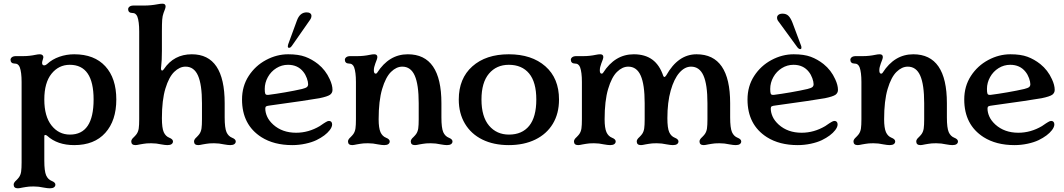

<svg xmlns="http://www.w3.org/2000/svg" viewBox="-20 -776 5763 1040"><path d="M54 224Q54 218 58 212Q62 206 68 201Q78 191 83 184Q92 171 94.5 153.5Q97 136 97 104V-332Q97 -385 87 -412Q83 -422 76 -427Q69 -432 57 -432Q48 -432 42.5 -437.5Q37 -443 37 -452Q37 -460 44.5 -466Q52 -472 67 -472H105Q139 -472 172 -479Q186 -482 196 -482Q205 -482 210 -477.5Q215 -473 215 -466Q215 -463 213 -457Q208 -442 208 -436Q208 -422 219 -422Q227 -422 235 -429L236 -430Q263 -455 301.5 -468.5Q340 -482 382 -482Q491 -482 550.5 -417Q610 -352 610 -237Q610 -123 550.5 -56.5Q491 10 382 10Q291 10 236 -40Q230 -45 225 -45Q220 -45 220 -37V94Q220 151 230 174Q240 196 260 204Q280 212 280 224Q280 233 272.5 238.5Q265 244 250 244Q238 244 216 240Q190 234 162 234Q135 234 120 237Q105 240 102 240Q84 244 77 244Q54 244 54 224ZM359 -47Q487 -47 487 -237Q487 -425 358 -425Q298 -425 259 -376.5Q220 -328 220 -237Q220 -146 259 -96.5Q298 -47 359 -47Z M691 -10Q691 -16 695 -22Q699 -28 705 -33Q715 -43 720 -50Q729 -63 731.5 -80.5Q734 -98 734 -130V-606Q734 -659 724 -686Q720 -696 713 -701Q706 -706 694 -706Q685 -706 679.5 -711.5Q674 -717 674 -726Q674 -734 681.5 -740Q689 -746 704 -746H762Q797 -746 834 -753Q849 -756 860 -756Q877 -756 877 -741Q877 -732 866 -706Q860 -690 858.5 -669Q857 -648 857 -606V-501Q857 -447 853 -416L852 -407Q852 -394 858 -394Q863 -394 868 -402Q922 -482 1019 -482Q1197 -482 1197 -217V-140Q1197 -83 1207 -60Q1217 -38 1237 -30Q1257 -22 1257 -10Q1257 -1 1249.5 4.5Q1242 10 1227 10Q1215 10 1193 6Q1167 0 1139 0Q1112 0 1097 3Q1082 6 1079 6Q1061 10 1054 10Q1031 10 1031 -10Q1031 -16 1035 -22Q1039 -28 1045 -33Q1055 -43 1060 -50Q1069 -63 1071.5 -80.5Q1074 -98 1074 -130V-217Q1074 -318 1052.5 -366.5Q1031 -415 985 -415Q953 -415 924 -387Q895 -359 876 -296.5Q857 -234 857 -136Q857 -82 867 -60Q877 -38 897 -30Q917 -22 917 -10Q917 -1 909.5 4.5Q902 10 887 10Q875 10 853 6Q827 0 799 0Q772 0 757 3Q742 6 739 6Q721 10 714 10Q691 10 691 -10Z M1396 -33Q1291 -100 1291 -237Q1291 -309 1327 -364.5Q1363 -420 1421 -451Q1479 -482 1541 -482Q1597 -482 1633.5 -468.5Q1670 -455 1703 -429Q1744 -396 1766 -347Q1781 -315 1781 -289Q1781 -273 1768 -263Q1754 -253 1710 -244Q1649 -233 1445 -205Q1427 -203 1422 -200Q1417 -197 1417 -188Q1417 -167 1427 -144.5Q1437 -122 1460 -101Q1509 -57 1584 -57Q1651 -57 1712 -93L1734 -108Q1736 -109 1745.5 -115Q1755 -121 1762 -121Q1770 -121 1774.5 -116Q1779 -111 1779 -102Q1779 -88 1766 -71Q1743 -41 1694 -17Q1669 -5 1634 2.5Q1599 10 1563 10Q1464 10 1396 -33ZM1433 -262Q1473 -267 1525 -276Q1577 -285 1616 -294Q1636 -299 1642.5 -304.5Q1649 -310 1649 -320Q1649 -333 1642 -352.5Q1635 -372 1623 -387Q1593 -425 1540 -425Q1506 -425 1477 -407Q1448 -389 1431 -358.5Q1414 -328 1414 -294Q1414 -275 1417 -268Q1420 -261 1433 -262ZM1539 -526Q1539 -528 1541 -536L1588 -664Q1604 -709 1641 -709Q1653 -709 1660 -704Q1667 -699 1667 -690Q1667 -679 1659 -668L1562 -529Q1557 -522 1553.5 -519.5Q1550 -517 1545 -517Q1539 -517 1539 -526Z M1865 -10Q1865 -16 1869 -22Q1873 -28 1879 -33Q1889 -43 1894 -50Q1903 -63 1905.5 -80.5Q1908 -98 1908 -130V-332Q1908 -385 1898 -412Q1894 -422 1887 -427Q1880 -432 1868 -432Q1859 -432 1853.5 -437.5Q1848 -443 1848 -452Q1848 -460 1855.5 -466Q1863 -472 1878 -472H1916Q1950 -472 1983 -479Q1997 -482 2007 -482Q2024 -482 2024 -467Q2024 -458 2013 -432Q2005 -411 2005 -395Q2005 -377 2015 -377Q2020 -377 2023 -382Q2087 -482 2189 -482Q2371 -482 2371 -217V-140Q2371 -83 2381 -60Q2391 -38 2411 -30Q2431 -22 2431 -10Q2431 -1 2423.5 4.5Q2416 10 2401 10Q2389 10 2367 6Q2341 0 2313 0Q2286 0 2271 3Q2256 6 2253 6Q2235 10 2228 10Q2205 10 2205 -10Q2205 -16 2209 -22Q2213 -28 2219 -33Q2229 -43 2234 -50Q2243 -63 2245.5 -80.5Q2248 -98 2248 -130V-217Q2248 -318 2226.5 -366.5Q2205 -415 2159 -415Q2127 -415 2098 -386.5Q2069 -358 2050 -294Q2031 -230 2031 -130Q2031 -83 2041 -60Q2051 -38 2071 -30Q2091 -22 2091 -10Q2091 -1 2083.5 4.5Q2076 10 2061 10Q2049 10 2027 6Q2001 0 1973 0Q1946 0 1931 3Q1916 6 1913 6Q1895 10 1888 10Q1865 10 1865 -10Z M2465 -237Q2465 -351 2538.5 -416.5Q2612 -482 2736 -482Q2860 -482 2934 -417Q3008 -352 3008 -237Q3008 -161 2974.5 -105.5Q2941 -50 2879.5 -20Q2818 10 2736 10Q2654 10 2593 -20Q2532 -50 2498.5 -106Q2465 -162 2465 -237ZM2737 -47Q2808 -47 2846.5 -94.5Q2885 -142 2885 -237Q2885 -331 2846 -378Q2807 -425 2736 -425Q2669 -425 2628.5 -377Q2588 -329 2588 -237Q2588 -144 2629 -95.5Q2670 -47 2737 -47Z M3089 -10Q3089 -16 3093 -22Q3097 -28 3103 -33Q3113 -43 3118 -50Q3127 -63 3129.5 -80.5Q3132 -98 3132 -130V-332Q3132 -385 3122 -412Q3118 -422 3111 -427Q3104 -432 3092 -432Q3083 -432 3077.5 -437.5Q3072 -443 3072 -452Q3072 -460 3079.5 -466Q3087 -472 3102 -472H3140Q3174 -472 3207 -479Q3221 -482 3231 -482Q3248 -482 3248 -467Q3248 -458 3237 -432Q3229 -411 3229 -395Q3229 -377 3239 -377Q3244 -377 3247 -382Q3311 -482 3413 -482Q3474 -482 3513.5 -453Q3553 -424 3573 -364Q3576 -359 3579 -359Q3583 -359 3589 -368Q3653 -482 3753 -482Q3935 -482 3935 -217V-140Q3935 -83 3945 -60Q3955 -38 3975 -30Q3995 -22 3995 -10Q3995 -1 3987.5 4.5Q3980 10 3965 10Q3953 10 3931 6Q3905 0 3877 0Q3850 0 3835 3Q3820 6 3817 6Q3799 10 3792 10Q3769 10 3769 -10Q3769 -16 3773 -22Q3777 -28 3783 -33Q3793 -43 3798 -50Q3807 -63 3809.5 -80.5Q3812 -98 3812 -130V-217Q3812 -318 3790.5 -366.5Q3769 -415 3723 -415Q3689 -415 3660 -382Q3631 -349 3613 -285.5Q3595 -222 3595 -136Q3595 -82 3605 -60Q3615 -38 3635 -30Q3655 -22 3655 -10Q3655 -1 3647.5 4.5Q3640 10 3625 10Q3613 10 3591 6Q3565 0 3537 0Q3510 0 3495 3Q3480 6 3477 6Q3459 10 3452 10Q3429 10 3429 -10Q3429 -16 3433 -22Q3437 -28 3443 -33Q3453 -43 3458 -50Q3467 -63 3469.5 -80.5Q3472 -98 3472 -130V-217Q3472 -318 3450.5 -366.5Q3429 -415 3383 -415Q3351 -415 3322 -386.5Q3293 -358 3274 -294Q3255 -230 3255 -130Q3255 -83 3265 -60Q3275 -38 3295 -30Q3315 -22 3315 -10Q3315 -1 3307.5 4.5Q3300 10 3285 10Q3273 10 3251 6Q3225 0 3197 0Q3170 0 3155 3Q3140 6 3137 6Q3119 10 3112 10Q3089 10 3089 -10Z M4134 -33Q4029 -100 4029 -237Q4029 -309 4065 -364.5Q4101 -420 4159 -451Q4217 -482 4279 -482Q4335 -482 4371.5 -468.5Q4408 -455 4441 -429Q4482 -396 4504 -347Q4519 -315 4519 -289Q4519 -273 4506 -263Q4492 -253 4448 -244Q4387 -233 4183 -205Q4165 -203 4160 -200Q4155 -197 4155 -188Q4155 -167 4165 -144.5Q4175 -122 4198 -101Q4247 -57 4322 -57Q4389 -57 4450 -93L4472 -108Q4474 -109 4483.5 -115Q4493 -121 4500 -121Q4508 -121 4512.5 -116Q4517 -111 4517 -102Q4517 -88 4504 -71Q4481 -41 4432 -17Q4407 -5 4372 2.5Q4337 10 4301 10Q4202 10 4134 -33ZM4171 -262Q4211 -267 4263 -276Q4315 -285 4354 -294Q4374 -299 4380.5 -304.5Q4387 -310 4387 -320Q4387 -333 4380 -352.5Q4373 -372 4361 -387Q4331 -425 4278 -425Q4244 -425 4215 -407Q4186 -389 4169 -358.5Q4152 -328 4152 -294Q4152 -275 4155 -268Q4158 -261 4171 -262ZM4299 -520 4199 -657Q4189 -668 4189 -680Q4189 -690 4197 -696Q4205 -702 4219 -702Q4239 -702 4251 -690Q4263 -678 4273 -652L4319 -529Q4321 -525 4321 -518Q4321 -510 4315 -510Q4307 -510 4299 -520Z M4603 -10Q4603 -16 4607 -22Q4611 -28 4617 -33Q4627 -43 4632 -50Q4641 -63 4643.5 -80.5Q4646 -98 4646 -130V-332Q4646 -385 4636 -412Q4632 -422 4625 -427Q4618 -432 4606 -432Q4597 -432 4591.5 -437.5Q4586 -443 4586 -452Q4586 -460 4593.5 -466Q4601 -472 4616 -472H4654Q4688 -472 4721 -479Q4735 -482 4745 -482Q4762 -482 4762 -467Q4762 -458 4751 -432Q4743 -411 4743 -395Q4743 -377 4753 -377Q4758 -377 4761 -382Q4825 -482 4927 -482Q5109 -482 5109 -217V-140Q5109 -83 5119 -60Q5129 -38 5149 -30Q5169 -22 5169 -10Q5169 -1 5161.5 4.5Q5154 10 5139 10Q5127 10 5105 6Q5079 0 5051 0Q5024 0 5009 3Q4994 6 4991 6Q4973 10 4966 10Q4943 10 4943 -10Q4943 -16 4947 -22Q4951 -28 4957 -33Q4967 -43 4972 -50Q4981 -63 4983.5 -80.5Q4986 -98 4986 -130V-217Q4986 -318 4964.5 -366.5Q4943 -415 4897 -415Q4865 -415 4836 -386.5Q4807 -358 4788 -294Q4769 -230 4769 -130Q4769 -83 4779 -60Q4789 -38 4809 -30Q4829 -22 4829 -10Q4829 -1 4821.5 4.5Q4814 10 4799 10Q4787 10 4765 6Q4739 0 4711 0Q4684 0 4669 3Q4654 6 4651 6Q4633 10 4626 10Q4603 10 4603 -10Z M5308 -33Q5203 -100 5203 -237Q5203 -309 5239 -364.5Q5275 -420 5333 -451Q5391 -482 5453 -482Q5509 -482 5545.5 -468.5Q5582 -455 5615 -429Q5656 -396 5678 -347Q5693 -315 5693 -289Q5693 -273 5680 -263Q5666 -253 5622 -244Q5561 -233 5357 -205Q5339 -203 5334 -200Q5329 -197 5329 -188Q5329 -167 5339 -144.5Q5349 -122 5372 -101Q5421 -57 5496 -57Q5563 -57 5624 -93L5646 -108Q5648 -109 5657.5 -115Q5667 -121 5674 -121Q5682 -121 5686.5 -116Q5691 -111 5691 -102Q5691 -88 5678 -71Q5655 -41 5606 -17Q5581 -5 5546 2.5Q5511 10 5475 10Q5376 10 5308 -33ZM5345 -262Q5385 -267 5437 -276Q5489 -285 5528 -294Q5548 -299 5554.5 -304.5Q5561 -310 5561 -320Q5561 -333 5554 -352.5Q5547 -372 5535 -387Q5505 -425 5452 -425Q5418 -425 5389 -407Q5360 -389 5343 -358.5Q5326 -328 5326 -294Q5326 -275 5329 -268Q5332 -261 5345 -262Z"/></svg>

Font: Raigarh Medium
Style: Regular
Weight: 500
Designer: jaikishan Patel
Foundry: MagicType
Version: Version 1.000